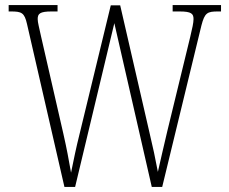

<svg xmlns="http://www.w3.org/2000/svg" viewBox="-20 -734 901 754"><path d="M86 -640 233 0H275L429 -643L576 0H617L771 -634C784 -684 794 -689 836 -689H848V-714H658V-689H685C732 -689 740 -680 740 -659C740 -645 735 -622 727 -589L637 -219C623 -162 610 -101 600 -59C591 -108 580 -159 565 -222L452 -713H415L293 -210C279 -154 270 -110 259 -56C249 -112 243 -146 229 -208L141 -592C134 -625 128 -646 128 -659C128 -680 136 -689 183 -689H206V-714H14V-689H23C65 -689 76 -684 86 -640Z"/></svg>

Font: Noto Serif Devanagari Condensed ExtraLight
Style: Regular
Weight: 200
Width: 3
Designer: Universal Thirst, Indian Type Foundry and the Monotype Design Team
Foundry: Monotype Imaging Inc.
Version: Version 2.004